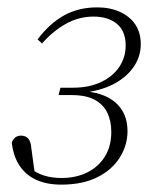

<svg xmlns="http://www.w3.org/2000/svg" viewBox="-20 -489 429 521"><path d="M146 12Q107 12 78.5 -1Q50 -14 33 -39.5Q16 -65 12 -102Q15 -111 21.5 -116Q28 -121 37 -121Q50 -121 57 -112.5Q64 -104 65 -87L75 -14L58 -35Q79 -19 100 -12.5Q121 -6 147 -6Q186 -6 216.5 -21Q247 -36 264.5 -64Q282 -92 282 -131Q282 -161 271 -183.5Q260 -206 236.5 -218.5Q213 -231 174 -231H139L144 -251H178Q222 -251 254.5 -266.5Q287 -282 304 -308Q321 -334 321 -365Q321 -405 297 -424.5Q273 -444 234 -444Q194 -444 159 -424.5Q124 -405 94 -371L82 -382Q114 -425 153.5 -447Q193 -469 244 -469Q279 -469 306 -456.5Q333 -444 347.5 -422Q362 -400 362 -369Q362 -335 342 -306.5Q322 -278 286.5 -260Q251 -242 202 -237L197 -242Q259 -240 292.5 -211.5Q326 -183 326 -133Q326 -95 305 -61.5Q284 -28 244 -8Q204 12 146 12Z"/></svg>

Font: Source Serif 4 48pt Light
Style: Italic
Weight: 300
Italic angle: -12°
Designer: Frank Grießhammer
Foundry: Adobe Systems Incorporated
Version: Version 4.004;hotconv 1.0.116;makeotfexe 2.5.65601